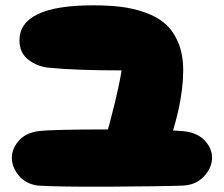

<svg xmlns="http://www.w3.org/2000/svg" viewBox="-20 -711 840 720"><path d="M598 -130Q667 -314 667 -447Q667 -507 648.5 -551Q630 -595 600 -621.5Q570 -648 524.5 -664Q479 -680 433 -685.5Q387 -691 329 -691Q53 -691 53 -559Q53 -513 86.5 -487Q120 -461 164 -457Q263 -447 436 -447Q421 -351 367 -161Q352 -107 401 -76.5Q450 -46 513.5 -60Q577 -74 598 -130ZM122 -15Q199 -10 391 -11Q583 -12 665 -15Q713 -17 742.5 -47Q772 -77 775 -113Q778 -149 750.5 -181Q723 -213 669 -219Q612 -225 394 -225.5Q176 -226 122 -219Q74 -212 48.5 -181Q23 -150 24.5 -115.5Q26 -81 52 -51Q78 -21 122 -15Z"/></svg>

Font: Cherry Bomb
Style: Regular
Weight: 400
Designer: satsuyako
Foundry: satsuyako
Version: Version 4.0